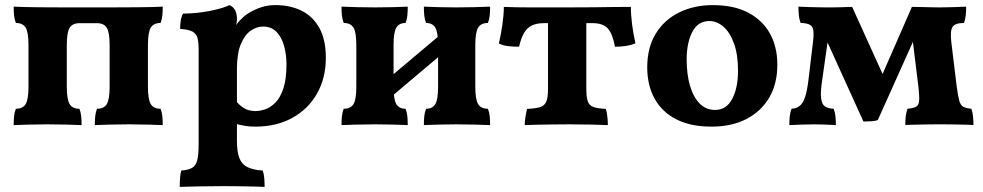

<svg xmlns="http://www.w3.org/2000/svg" viewBox="-20 -487 3850 752"><path d="M33.6 3Q33.6 -17.2 35.2 -32.2Q36.8 -47.2 42.2 -61Q69.2 -61 80.4 -79.1Q91.6 -97.2 91.6 -148V-310Q91.6 -360.8 80.4 -378.9Q69.2 -397 42.2 -397Q36.8 -410.8 35.2 -425.8Q33.6 -440.8 33.6 -461Q48.2 -460 72.6 -459.5Q97 -459 136.7 -458.5Q176.4 -458 236.6 -458H408.4Q471.6 -458 512.5 -458.5Q553.4 -459 578.1 -459.5Q602.8 -460 617.4 -461Q617.4 -440.8 615.8 -425.8Q614.2 -410.8 608.8 -397Q581.8 -397 570.6 -378.9Q559.4 -360.8 559.4 -310V-148Q559.4 -97.2 570.6 -79.1Q581.8 -61 608.8 -61Q614.2 -47.2 615.8 -32.2Q617.4 -17.2 617.4 3Q594.8 2 558.7 1Q522.6 0 484.4 0Q446.2 0 410.1 1Q374 2 351.4 3Q351.4 -17.2 353 -32.2Q354.6 -47.2 360 -61Q387 -61 398.2 -79.1Q409.4 -97.2 409.4 -148V-310Q409.4 -360 398.2 -378.1Q387 -396.2 360 -396.2H291Q264 -396.2 252.8 -378.1Q241.6 -360 241.6 -310V-148Q241.6 -97.2 252.8 -79.1Q264 -61 291 -61Q296.4 -47.2 298 -32.2Q299.6 -17.2 299.6 3Q277.6 2 241.2 1Q204.8 0 166.6 0Q128.4 0 92 1Q55.6 2 33.6 3Z M684 245Q684 223.6 685.3 208.1Q686.6 192.6 690.2 181Q716.8 179 731.7 170.9Q746.6 162.8 752.3 141.3Q758 119.8 758 79V-292Q758 -320.4 753.6 -337.7Q749.2 -355 733.8 -363.3Q718.4 -371.6 685.4 -373.8Q685.4 -389.6 687.7 -405.2Q690 -420.8 696.8 -433.6Q753.6 -434.4 804.4 -444.7Q855.2 -455 878.8 -467Q892 -461.6 900 -448.5Q908 -435.4 908 -411Q908 -398.2 902.7 -380.7Q897.4 -363.2 887.6 -338.8L908 -318V65Q908 108 917.6 132.3Q927.2 156.6 949.1 167.5Q971 178.4 1009 181Q1013.8 194.4 1015.1 211.4Q1016.4 228.4 1016.4 245Q999 244 972.5 243.5Q946 243 916.2 242.5Q886.4 242 858 242Q811.6 242 761.8 243Q712 244 684 245ZM979.6 9Q957.6 9 938.6 5.8Q919.6 2.6 897.6 -3.6V-99.2Q914.6 -77 933.9 -64.5Q953.2 -52 981 -52Q999.6 -52 1020.5 -59.6Q1041.4 -67.2 1059.9 -86.4Q1078.4 -105.6 1090.2 -141.5Q1102 -177.4 1102 -234.4Q1102 -274.4 1092.3 -308.3Q1082.6 -342.2 1062.5 -362.6Q1042.4 -383 1010.4 -383Q985.2 -383 961.9 -366.9Q938.6 -350.8 923.3 -314.2Q908 -277.6 908 -216L867.6 -318.4Q884.2 -358.2 898.8 -380.3Q913.4 -402.4 926.8 -414Q937.6 -426 957.4 -437.9Q977.2 -449.8 1002.6 -458.4Q1028 -467 1058.4 -467Q1116.4 -467 1160.8 -445.2Q1205.2 -423.4 1230.7 -377.7Q1256.2 -332 1256.2 -260.6Q1256.2 -181.2 1221.6 -120.3Q1187 -59.4 1124.7 -25.2Q1062.4 9 979.6 9Z M1640.2 3Q1640.2 -17.2 1641.8 -32.2Q1643.4 -47.2 1648.8 -61Q1674 -61 1684.9 -79.1Q1695.8 -97.2 1695.8 -148V-310Q1695.8 -360.8 1684.9 -378.9Q1674 -397 1648.8 -397Q1643.4 -410.8 1641.8 -425.8Q1640.2 -440.8 1640.2 -461Q1661.6 -460 1695.9 -459Q1730.2 -458 1766.6 -458Q1804.8 -458 1841.2 -459Q1877.6 -460 1899.6 -461Q1899.6 -440.8 1898 -425.8Q1896.4 -410.8 1891 -397Q1864 -397 1852.8 -378.9Q1841.6 -360.8 1841.6 -310V-148Q1841.6 -97.2 1852.8 -79.1Q1864 -61 1891 -61Q1896.4 -47.2 1898 -32.2Q1899.6 -17.2 1899.6 3Q1877.6 2 1841.2 1Q1804.8 0 1766.6 0Q1730.2 0 1695.9 1Q1661.6 2 1640.2 3ZM1317.6 3Q1317.6 -17.2 1319.2 -32.2Q1320.8 -47.2 1326.2 -61Q1353.2 -61 1364.4 -79.1Q1375.6 -97.2 1375.6 -148V-310Q1375.6 -360.8 1364.4 -378.9Q1353.2 -397 1326.2 -397Q1320.8 -410.8 1319.2 -425.8Q1317.6 -440.8 1317.6 -461Q1339.6 -460 1376 -459Q1412.4 -458 1450.6 -458Q1487 -458 1521.3 -459Q1555.6 -460 1577 -461Q1577 -440.8 1575.4 -425.8Q1573.8 -410.8 1568.4 -397Q1543.2 -397 1532.3 -378.9Q1521.4 -360.8 1521.4 -310V-148Q1521.4 -97.2 1532.3 -79.1Q1543.2 -61 1568.4 -61Q1573.8 -47.2 1575.4 -32.2Q1577 -17.2 1577 3Q1555.6 2 1521.3 1Q1487 0 1450.6 0Q1412.4 0 1376 1Q1339.6 2 1317.6 3ZM1492 -90.8V-171.8L1724 -367.2V-286.6Z M2035.2 3Q2035.2 -10.4 2038 -28.8Q2040.8 -47.2 2044.4 -60.4Q2076.8 -62 2094.6 -67.2Q2112.4 -72.4 2119.4 -88.6Q2126.4 -104.8 2126.4 -139.2V-415.8H2276.4V-139.2Q2276.4 -106 2282.3 -89.8Q2288.2 -73.6 2304.6 -67.8Q2321 -62 2353.2 -60.4Q2357 -47.6 2358.9 -29.6Q2360.8 -11.6 2360.8 3Q2338.2 2 2298.5 1Q2258.8 0 2210.6 0Q2178.6 0 2144.6 0.5Q2110.6 1 2081.3 1.5Q2052 2 2035.2 3ZM2013 -304Q1990.2 -304 1970.7 -306.2Q1951.2 -308.4 1934 -316.6Q1942.2 -352 1947.8 -391.4Q1953.4 -430.8 1953.4 -460Q1977.8 -459 2002.8 -458.5Q2027.8 -458 2056.3 -458Q2084.8 -458 2120.9 -458Q2157 -458 2204.4 -458Q2260.6 -458 2304 -458.5Q2347.4 -459 2382.9 -459.5Q2418.4 -460 2451 -460Q2450.8 -430.4 2455.5 -392.9Q2460.2 -355.4 2468.8 -317.2Q2452.4 -310.2 2432.2 -307.1Q2412 -304 2388.8 -304Q2378.8 -355.8 2360.1 -376.1Q2341.4 -396.4 2300.2 -396.4H2112.4Q2082 -396.4 2063.2 -387.3Q2044.4 -378.2 2032.6 -358Q2020.8 -337.8 2013 -304Z M2766.2 9Q2685 9 2628.9 -19.6Q2572.8 -48.2 2543.9 -100.5Q2515 -152.8 2515 -223.6Q2515 -301.2 2548.8 -355.8Q2582.6 -410.4 2640.8 -438.7Q2699 -467 2771.6 -467Q2855.2 -467 2911.4 -437Q2967.6 -407 2996.1 -354.7Q3024.6 -302.4 3024.6 -233.8Q3024.6 -158.8 2992.8 -104.7Q2961 -50.6 2903.3 -20.8Q2845.6 9 2766.2 9ZM2780.8 -56.4Q2825.2 -56.4 2847.9 -99.9Q2870.6 -143.4 2870.6 -209.2Q2870.6 -273 2854.8 -316.7Q2839 -360.4 2813.4 -382.5Q2787.8 -404.6 2758.6 -404.6Q2713.2 -404.6 2691.3 -361.5Q2669.4 -318.4 2669.4 -254.8Q2669.4 -196.4 2682.3 -151.8Q2695.2 -107.2 2720.1 -81.8Q2745 -56.4 2780.8 -56.4Z M3361.8 -11 3205.8 -354.6H3226L3200.6 -176Q3193 -126.4 3196 -102.3Q3199 -78.2 3211.2 -70.1Q3223.4 -62 3245.2 -61Q3250.6 -46.8 3252.2 -31Q3253.8 -15.2 3253.8 3Q3237 2 3214.5 1Q3192 0 3170 0Q3148.4 0 3120.5 1Q3092.6 2 3071.6 3Q3071.6 -15.6 3073.2 -31.2Q3074.8 -46.8 3080.2 -61Q3099.6 -62 3112.4 -72.5Q3125.2 -83 3133.1 -106.7Q3141 -130.4 3146.2 -171.8L3164.2 -322.4Q3170.6 -370 3159.5 -383.5Q3148.4 -397 3115.8 -397Q3110.4 -411.4 3108.8 -426.8Q3107.2 -442.2 3107.2 -461Q3121.8 -460 3142.5 -459.5Q3163.2 -459 3183.1 -458.5Q3203 -458 3215.4 -458Q3224.6 -458 3239.1 -458Q3253.6 -458 3269.7 -458.5Q3285.8 -459 3298.8 -459.5Q3311.8 -460 3317.6 -460L3454.6 -158H3419.6L3551.6 -460Q3565.2 -460 3586.1 -459.5Q3607 -459 3627.5 -458.5Q3648 -458 3659.8 -458Q3672.2 -458 3690.5 -458.5Q3708.8 -459 3728.6 -459.5Q3748.4 -460 3764.2 -461Q3764.2 -439.8 3762.3 -425Q3760.4 -410.2 3755.6 -397Q3720.6 -397 3710.7 -381.5Q3700.8 -366 3706 -321.8L3727 -149Q3732.2 -110 3737.3 -92.2Q3742.4 -74.4 3753.1 -68.7Q3763.8 -63 3784.6 -61Q3789.4 -47.2 3791 -31.2Q3792.6 -15.2 3792.6 3Q3786 2 3766.8 1.5Q3747.6 1 3723.6 0.5Q3699.6 0 3677.8 0Q3656 0 3644.4 0Q3624.6 0 3601 0.5Q3577.4 1 3557.2 1.5Q3537 2 3525.8 2.4Q3525.8 -17.8 3527.4 -31.7Q3529 -45.6 3534.4 -61Q3557 -63.2 3567.6 -68.7Q3578.2 -74.2 3579.8 -90.8Q3581.4 -107.4 3577.8 -141.2L3552 -352H3568.6L3418 -16.6Q3408.2 -13 3392 -12Q3375.8 -11 3361.8 -11Z"/></svg>

Font: Vollkorn
Style: Regular
Weight: 400
Designer: Friedrich Althausen
Foundry: Friedrich Althausen
Version: Version 4.104